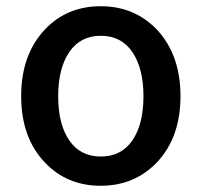

<svg xmlns="http://www.w3.org/2000/svg" viewBox="-20 -584 648 617"><path d="M124 -62Q48 -142 48 -275Q48 -408 124 -489Q195 -564 303.5 -564Q412 -564 484 -489Q560 -408 560 -275Q560 -142 484 -62Q412 13 303.5 13Q195 13 124 -62ZM202.5 -133Q238 -81 304 -81Q370 -81 405.5 -133Q441 -185 441 -274.5Q441 -364 405.5 -416.5Q370 -469 304 -469Q238 -469 202.5 -416.5Q167 -364 167 -274.5Q167 -185 202.5 -133Z"/></svg>

Font: Resource Han Rounded KR Medium
Style: Regular
Weight: 500
Designer: Cyano Hao (round all glyphs); Ryoko NISHIZUKA 西塚涼子 (kana, bopomofo & ideographs); Paul D. Hunt (Latin, Greek & Cyrillic)
Foundry: Cyano Hao
Version: 0.990